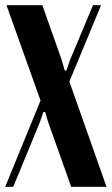

<svg xmlns="http://www.w3.org/2000/svg" viewBox="-30 -719 430 739"><path d="M208 -487 219 -448H226L239 -487L328 -699H359L237 -405L380 0H244L155 -250L144 -288H137L124 -250L21 0H-10L126 -332L-5 -699H133Z"/></svg>

Font: Moniqa Black Heading
Style: Regular
Weight: 900
Designer: Rajesh Rajput
Foundry: Rajesh Rajput
Version: Version 1.000